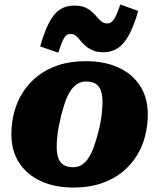

<svg xmlns="http://www.w3.org/2000/svg" viewBox="-20 -826 713 860"><path d="M419 -229Q426 -255 430.5 -280Q435 -305 437 -328Q439 -351 439 -371Q439 -400 432 -420Q425 -440 409 -450.5Q393 -461 365 -461Q342 -461 324.5 -449Q307 -437 293.5 -415.5Q280 -394 271 -366.5Q262 -339 254 -309Q248 -283 243 -258Q238 -233 236 -210Q234 -187 234 -167Q234 -139 241 -118.5Q248 -98 264.5 -87.5Q281 -77 308 -77Q331 -77 348.5 -89Q366 -101 379 -122.5Q392 -144 401.5 -171.5Q411 -199 419 -229ZM31 -225Q31 -275 43.5 -323Q56 -371 82 -412Q108 -453 147.5 -484.5Q187 -516 241 -534Q295 -552 364 -552Q448 -552 510.5 -523.5Q573 -495 607.5 -441.5Q642 -388 642 -313Q642 -263 629.5 -215Q617 -167 591 -126Q565 -85 525.5 -53.5Q486 -22 432 -4Q378 14 309 14Q226 14 163.5 -14.5Q101 -43 66 -96.5Q31 -150 31 -225ZM444 -592Q415 -592 395.5 -600.5Q376 -609 362.5 -621Q349 -633 339 -645.5Q329 -658 319.5 -666Q310 -674 296 -674Q277 -674 266 -654Q255 -634 241 -590L160 -618Q179 -685 200 -725Q221 -765 248 -783Q275 -801 313 -801Q342 -801 360.5 -793Q379 -785 392 -773Q405 -761 415 -749Q425 -737 435.5 -729Q446 -721 460 -721Q473 -721 482.5 -730Q492 -739 500.5 -758Q509 -777 519 -806L599 -777Q580 -710 557.5 -669Q535 -628 507 -610Q479 -592 444 -592Z"/></svg>

Font: Roboto Serif ExtraBold
Style: Italic
Weight: 800
Italic angle: -10°
Version: Version 1.007